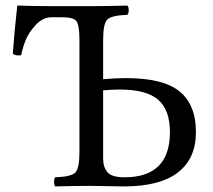

<svg xmlns="http://www.w3.org/2000/svg" viewBox="-20 -667 763 689"><path d="M426.8 -30.8Q589.8 -30.8 589.8 -192.9Q589.8 -272.5 547.6 -309.1Q505.4 -345.7 409.7 -345.7Q382.8 -345.7 350.1 -342.8V-98.1Q350.1 -67.4 365.5 -49.1Q380.9 -30.8 426.8 -30.8ZM265.1 -522.9Q265.1 -577.1 254.2 -591.1Q243.2 -605 206.1 -605H164.1Q134.3 -605 109.1 -578.4Q84 -551.8 72.5 -523.9Q61 -496.1 56.2 -469.2Q38.1 -465.3 25.9 -474.1Q31.7 -555.2 42 -647Q111.8 -645 163.6 -645H307.1Q358.9 -645 437 -647Q441.9 -642.1 441.9 -630.1Q441.9 -618.2 437 -613.8Q380.9 -611.8 365.5 -597.4Q350.1 -583 350.1 -522.9V-382.8Q395 -386.7 432.1 -386.7Q565.9 -386.7 624.5 -338.9Q683.1 -291 683.1 -192.9Q683.1 -97.7 618.2 -47.9Q553.2 2 424.8 2Q405.8 2 363.8 1Q321.8 0 308.1 0Q256.3 0 178.2 2Q174.3 -2 174.1 -13.9Q173.8 -25.9 178.2 -30.8Q234.4 -32.7 249.8 -47.4Q265.1 -62 265.1 -122.1Z"/></svg>

Font: Linux Libertine
Style: Regular
Weight: 400
Designer: Philipp H. Poll
Foundry: Philipp H. Poll
Version: Version 5.3.0 ; ttfautohint (v0.9)